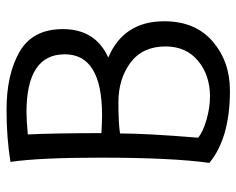

<svg xmlns="http://www.w3.org/2000/svg" viewBox="-88 -625 723 587"><g transform="rotate(-90 273.5 -331.5)"><path d="M224 -612Q200 -612 156 -608Q160 -524 160 -383Q192 -381 215 -381Q401 -381 401 -495Q401 -612 224 -612ZM272 -51Q337 -51 381 -87.5Q425 -124 425 -187Q425 -257 375.5 -294Q326 -331 254 -331Q189 -331 159 -326Q159 -246 146 -87Q165 -72 201.5 -61.5Q238 -51 272 -51ZM69 -53Q85 -167 85 -387Q85 -573 72 -661Q146 -673 231 -673Q340 -673 409 -633Q478 -593 478 -501Q478 -401 391 -362Q502 -315 502 -191Q502 -96 440.5 -43Q379 10 290 10Q145 10 69 -53Z"/></g></svg>

Font: Overlock SC
Style: Regular
Weight: 400
Designer: Dario Muhafara
Foundry: Dario Manuel Muhafara
Version: Version 1.001